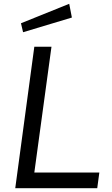

<svg xmlns="http://www.w3.org/2000/svg" viewBox="-20 -987 589 1007"><path d="M60 0H490L501 -82H160L250 -742H160ZM90 -865 101 -818 357 -895 343 -967Z"/></svg>

Font: Cheyenne Sans
Style: Italic
Weight: 400
Italic angle: -8.13011°
Designer: The Public Sans project authors (U.S. Web Design System), Libre Franklin designed by Pablo Impallari and Rodrigo Fuenzal
Foundry: The Cheyenne Sans Project Authors
Version: Version 2.007